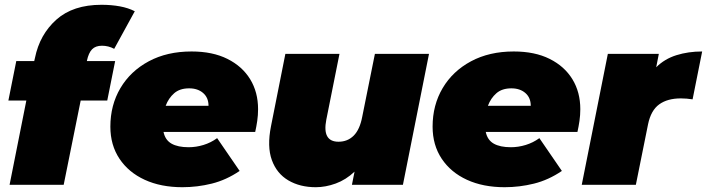

<svg xmlns="http://www.w3.org/2000/svg" viewBox="-20 -772 2953 802"><path d="M20 0 90 -352H15L48 -517H123L126 -530Q146 -628 215.5 -690Q285 -752 404 -752Q445 -752 480.5 -745.5Q516 -739 543 -725L457 -568Q433 -581 406 -581Q379 -581 364.5 -566Q350 -551 343 -518V-517H461L428 -352H317L246 0Z M742 10Q652 10 584.5 -21Q517 -52 479 -109Q441 -166 441 -243Q441 -333 483 -404Q525 -475 601.5 -516Q678 -557 780 -557Q868 -557 930 -526Q992 -495 1025 -441Q1058 -387 1058 -316Q1058 -291 1054.5 -267Q1051 -243 1046 -221H663Q670 -187 696.5 -172Q723 -157 768 -157Q799 -157 830 -166.5Q861 -176 887 -195L981 -58Q925 -20 864.5 -5Q804 10 742 10ZM672 -330H851Q851 -364 828.5 -383.5Q806 -403 770 -403Q731 -403 707.5 -382.5Q684 -362 672 -330Z M1299 10Q1233 10 1184.5 -18.5Q1136 -47 1115.5 -103.5Q1095 -160 1112 -245L1172 -547H1398L1343 -272Q1325 -180 1394 -180Q1432 -180 1457.5 -205.5Q1483 -231 1493 -284L1546 -547H1772L1663 0H1450L1461 -55Q1425 -21 1382.5 -5.5Q1340 10 1299 10Z M2088 10Q1998 10 1930.5 -21Q1863 -52 1825 -109Q1787 -166 1787 -243Q1787 -333 1829 -404Q1871 -475 1947.5 -516Q2024 -557 2126 -557Q2214 -557 2276 -526Q2338 -495 2371 -441Q2404 -387 2404 -316Q2404 -291 2400.5 -267Q2397 -243 2392 -221H2009Q2016 -187 2042.5 -172Q2069 -157 2114 -157Q2145 -157 2176 -166.5Q2207 -176 2233 -195L2327 -58Q2271 -20 2210.5 -5Q2150 10 2088 10ZM2018 -330H2197Q2197 -364 2174.5 -383.5Q2152 -403 2116 -403Q2077 -403 2053.5 -382.5Q2030 -362 2018 -330Z M2410 0 2519 -547H2732L2721 -491Q2756 -526 2805.5 -541.5Q2855 -557 2913 -557L2873 -357Q2848 -361 2824 -361Q2768 -361 2733.5 -336Q2699 -311 2687 -253L2636 0Z"/></svg>

Font: Montserrat Black
Style: Italic
Weight: 900
Italic angle: -11.3°
Designer: Julieta Ulanovsky
Foundry: Julieta Ulanovsky
Version: Version 9.000; ttfautohint (v1.8.4.7-5d5b)